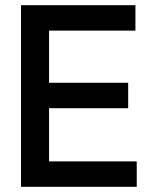

<svg xmlns="http://www.w3.org/2000/svg" viewBox="-20 -720 575 740"><path d="M61 0V-700H502V-602H169V-401H474V-303H169V-98H507V0Z"/></svg>

Font: Space Grotesk Frontify Medium
Style: Regular
Weight: 500
Designer: Florian Karsten
Version: Version 2.000